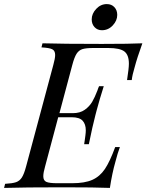

<svg xmlns="http://www.w3.org/2000/svg" viewBox="-55 -920 717 940"><path d="M642 -708Q616 -636 604 -590Q593 -554 590 -528H567Q576 -586 576 -608Q576 -651 554 -668Q532 -685 475 -685H402Q366 -685 348.5 -679.5Q331 -674 320 -657Q309 -640 299 -602L236 -366H302Q337 -366 360 -382.5Q383 -399 396 -421Q409 -443 422 -477Q425 -487 430 -498H453Q432 -432 418 -379L412 -356Q398 -303 380 -214H357L360 -234Q361 -241 363 -256Q365 -271 365 -282Q365 -312 349.5 -329Q334 -346 296 -346H230L166 -106Q157 -75 157 -57Q157 -36 172 -29.5Q187 -23 225 -23H298Q360 -23 397 -39.5Q434 -56 458.5 -92.5Q483 -129 509 -200H532Q521 -171 510 -128Q494 -72 483 0Q415 -3 254 -3Q62 -3 -35 0L-30 -20Q6 -22 23.5 -28Q41 -34 52 -51Q63 -68 73 -106L206 -602Q215 -634 215 -651Q215 -672 200.5 -679Q186 -686 148 -688L153 -708Q251 -705 443 -705Q583 -705 642 -708ZM468 -900Q491 -900 505 -885Q519 -870 519 -847Q519 -819 497 -795.5Q475 -772 444 -772Q422 -772 408 -787Q394 -802 394 -825Q394 -853 416 -876.5Q438 -900 468 -900Z"/></svg>

Font: Playfair Display
Style: Italic
Weight: 400
Italic angle: -14°
Designer: Claus Eggers Sørensen
Foundry: Claus Eggers Sørensen
Version: Version 1.200; ttfautohint (v1.6)